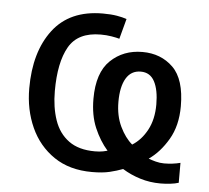

<svg xmlns="http://www.w3.org/2000/svg" viewBox="-46 -595 733 672"><g transform="rotate(5 321.0 -258.5)"><path d="M289 -546Q318 -546 338.5 -542.5Q359 -539 373 -534L354 -463Q344 -466 326 -469Q308 -472 288 -472Q208 -472 176.5 -417Q145 -362 145 -261Q145 -204 160.5 -159Q176 -114 211 -88.5Q246 -63 303 -63Q320 -63 332 -65.5Q344 -68 347 -69Q319 -101 300.5 -144.5Q282 -188 282 -246Q282 -338 327 -381Q372 -424 439 -424Q504 -424 546.5 -382.5Q589 -341 589 -246Q589 -178 560.5 -129.5Q532 -81 493 -54Q503 -50 518 -46Q533 -42 548 -42Q578 -42 605 -49V21Q593 25 575.5 27Q558 29 541 29Q504 29 470 18.5Q436 8 407 -10Q386 -2 361 4Q336 10 299 10Q220 10 165.5 -27Q111 -64 83 -126Q55 -188 55 -263Q55 -391 114 -468.5Q173 -546 289 -546ZM439 -355Q405 -355 387.5 -325.5Q370 -296 370 -243Q370 -194 388 -156.5Q406 -119 431 -98Q463 -118 483 -155.5Q503 -193 503 -245Q503 -296 487.5 -325.5Q472 -355 439 -355Z"/></g></svg>

Font: TSCustom
Style: Regular
Weight: 400
Designer: Monotype Design Team
Foundry: Monotype Imaging Inc.
Version: Version 2.004; ttfautohint (v1.8.3) -l 8 -r 50 -G 200 -x 14 